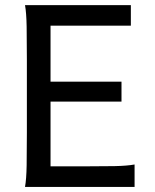

<svg xmlns="http://www.w3.org/2000/svg" viewBox="-20 -733 606 753"><path d="M456.5 -412.6V-334.5H178.2V-80.6H307.1Q379.9 -80.6 429.2 -81.5Q478.5 -82.5 507.8 -87.9V0H78.1Q83.5 -29.3 84.5 -84.7Q85.4 -140.1 85.4 -212.4V-500.5Q85.4 -572.8 84.5 -628.2Q83.5 -683.6 78.1 -712.9H493.2V-632.3H178.2V-412.6Z"/></svg>

Font: Andika Compact
Style: Regular
Weight: 400
Designer: Victor Gaultney, Annie Olsen, Julie Remington, Don Collingsworth, Eric Hays, Becca Hirsbrunner
Foundry: SIL International
Version: Version 5.000 ; LnSpcTght